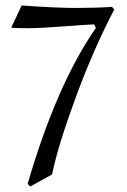

<svg xmlns="http://www.w3.org/2000/svg" viewBox="-20 -528 462 701"><path d="M59 -508Q183 -499 258.5 -499Q334 -499 389 -503L397 -493Q321 -348 256 -171Q191 6 170 109L90 153L81 143Q186 -218 330 -426L324 -439Q294 -438 209.5 -431.5Q125 -425 82.5 -425Q40 -425 21 -427Z"/></svg>

Font: Felipa
Style: Regular
Weight: 400
Designer: Javier Alcaraz
Foundry: Fontstage
Version: Version 1.001